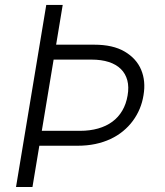

<svg xmlns="http://www.w3.org/2000/svg" viewBox="-20 -747 658 767"><path d="M44 0 164.8 -727.3H230.5L204.2 -568.5H356.2Q431.1 -568.5 477.6 -541.2Q524.9 -513.5 543.9 -468.2Q562.9 -422.9 553.3 -366.8Q544.4 -310 510.7 -264.2Q494 -241.5 471.4 -223Q448.9 -204.5 421.2 -191.6Q393.5 -178.6 360.6 -171.7Q327.8 -164.8 289.8 -164.8H137.1L109.7 0ZM300.1 -224.4Q339.5 -224.4 372 -233.7Q404.5 -242.9 428.6 -260.7Q452.8 -278.4 468.4 -304.9Q484 -331.3 489.7 -365.4Q495.7 -399.5 488.6 -426.1Q481.5 -452.8 462.9 -471.2Q444.2 -489.7 414.6 -499.3Q384.9 -508.9 345.5 -508.9H194.2L147 -224.4Z"/></svg>

Font: Inter P Light
Style: Italic
Weight: 300
Italic angle: 9.39999°
Designer: Rasmus Andersson
Foundry: rsms
Version: Version 3.018;git-588b23468